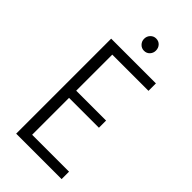

<svg xmlns="http://www.w3.org/2000/svg" viewBox="-263 -920 986 986"><g transform="rotate(45 230.5 -427.0)"><path d="M77 0V-690H402V-636H139V-374H356V-322H139V-54H407V0ZM197 -809Q197 -828 209.5 -841Q222 -854 240 -854Q259 -854 271 -841Q283 -828 283 -809Q283 -791 271 -778Q259 -765 240 -765Q222 -765 209.5 -778Q197 -791 197 -809Z"/></g></svg>

Font: Radio Canada Condensed Light
Style: Regular
Weight: 300
Width: 3
Designer: Charles Daoud, Etienne Aubert Bonn, Alexandre Saumier Demers, Jacques Le Bailly
Foundry: Radio-Canada
Version: Version 2.104; ttfautohint (v1.8.4.7-5d5b);gftools[0.9.28.de